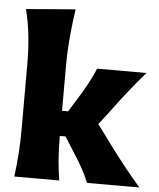

<svg xmlns="http://www.w3.org/2000/svg" viewBox="-57 -900 786 950"><g transform="rotate(5 335.5 -425.5)"><path d="M49.8 0Q57.6 -60.1 61.5 -116.9Q65.4 -173.8 65.4 -244.6V-560.5Q65.4 -629.4 58.8 -695.8Q52.2 -762.2 35.2 -830.6L279.8 -850.6Q270 -783.7 263.4 -711.4Q256.8 -639.2 256.8 -560.5V-344.7H287.1L335.9 -423.8Q358.4 -460 377.4 -495.6Q396.5 -531.2 411.6 -567.4H656.7Q611.8 -515.6 571.5 -464.8Q531.2 -414.1 493.2 -362.3L441.4 -294.9L504.4 -209.5Q543 -156.7 584.2 -104.5Q625.5 -52.2 670.9 0H411.1Q397.5 -33.7 378.9 -67.6Q360.4 -101.6 338.9 -134.3L285.2 -219.7H256.8V-205.6Q256.8 -150.9 260.7 -101.8Q264.6 -52.7 272.9 0Z"/></g></svg>

Font: Pinar DS1 ExtraBold
Style: Regular
Weight: 800
Designer: Amin Abedi
Version: Version 3.000